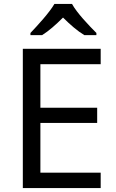

<svg xmlns="http://www.w3.org/2000/svg" viewBox="-20 -964 596 984"><path d="M349 -944H259C233 -899 173 -834 136 -795V-784H196C231 -806 267 -838 303 -874C339 -838 377 -805 412 -784H474V-795C436 -833 373 -899 349 -944ZM496 0V-79H187V-334H478V-412H187V-635H496V-714H97V0Z"/></svg>

Font: Noto Sans Newa
Style: Regular
Weight: 400
Designer: Monotype Design Team
Foundry: Monotype Imaging Inc.
Version: Version 2.007